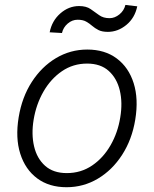

<svg xmlns="http://www.w3.org/2000/svg" viewBox="-20 -756 631 787"><path d="M252.8 11.4Q181.1 11.4 132.3 -25Q83.5 -61.4 63 -126.1Q42.6 -190.7 56.5 -275.2Q70 -357.6 110.3 -420.1Q150.6 -482.6 209.5 -517.8Q268.5 -552.9 337.7 -552.9Q409.8 -552.9 458.6 -516.3Q507.5 -479.8 527.9 -415.1Q548.3 -350.5 534.4 -265.6Q521 -183.9 480.6 -121.4Q440.3 -58.9 381.4 -23.8Q322.4 11.4 252.8 11.4ZM253.9 -46.5Q311.8 -46.5 357.6 -77.6Q403.4 -108.7 433.2 -160.7Q463.1 -212.7 473 -275.2Q483 -335.2 471.1 -385.1Q459.2 -435 425.8 -465.2Q392.4 -495.4 337 -495.4Q279.5 -495.4 233.7 -464Q187.9 -432.5 158 -380.3Q128.2 -328.1 117.9 -265.6Q108 -206 119.7 -156.1Q131.4 -106.2 165 -76.3Q198.5 -46.5 253.9 -46.5ZM234 -620.7 183.6 -623.6Q192.8 -670.8 227.3 -701Q261.7 -731.2 304.3 -731.2Q333.5 -731.2 351.4 -718.8Q369.3 -706.3 386.4 -693.9Q403.4 -681.5 429 -681.5Q450.6 -681.5 469.6 -697.1Q488.6 -712.7 494 -735.8L542.6 -730.1Q532.7 -682.5 498 -653.9Q463.4 -625.4 422.2 -625.4Q398.4 -625.4 383.7 -632.8Q369 -640.3 357.6 -650.2Q346.2 -660.2 332.9 -667.6Q319.6 -675.1 298.3 -675.1Q275.6 -675.1 257.5 -659.4Q239.3 -643.8 234 -620.7Z"/></svg>

Font: Inter Light  BETA
Style: Italic
Weight: 300
Italic angle: 9.39999°
Designer: Rasmus Andersson
Foundry: rsms
Version: Version 3.011;git-f93a4a705